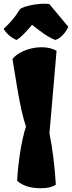

<svg xmlns="http://www.w3.org/2000/svg" viewBox="-27 -1000 387 1030"><path d="M64.9 -30.3C90.8 -5.9 132.8 9.8 190.9 9.8C225.6 9.8 251.5 4.4 272.5 -9.3C267.1 -101.6 254.9 -205.1 238.3 -284.7L276.4 -727.1C252.9 -741.2 226.1 -746.6 195.3 -746.6C122.6 -746.6 58.1 -710.9 40 -683.1C57.6 -580.6 78.1 -423.8 112.3 -320.3C88.4 -250.5 69.8 -126 64.9 -30.3ZM61.5 -785.6C88.4 -800.8 115.7 -833 145 -866.7C184.6 -836.4 226.1 -801.8 269.5 -785.6C302.2 -793.9 330.6 -834.5 339.4 -856.4L237.8 -978C230.5 -979.5 221.2 -980 211.9 -980C168.5 -980 98.6 -967.3 80.1 -950.7C52.2 -905.8 33.7 -884.3 -7.3 -845.2C5.9 -821.3 29.8 -799.8 61.5 -785.6Z"/></svg>

Font: Fruktur
Style: Regular
Weight: 400
Designer: Viktoriya Grabowska
Foundry: Viktoriya Grabowska
Version: Version 1.002